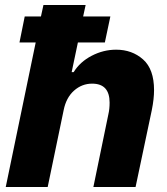

<svg xmlns="http://www.w3.org/2000/svg" viewBox="-20 -749 668 769"><path d="M123 -579H58L79 -683H144L154 -729H323L313 -683H422L400 -579H292L267 -460H275Q300 -501 347 -525.5Q394 -550 445 -550Q509 -550 553 -511Q597 -472 597 -388Q597 -353 588 -308L523 0H354L414 -291Q419 -312 419 -338Q419 -414 349 -414Q308 -414 276.5 -386Q245 -358 235 -308L171 0H3Z"/></svg>

Font: Mona Sans ExtraBold
Style: Italic
Weight: 800
Italic angle: -11.7°
Designer: Deni Anggara
Foundry: GitHub
Version: Version 2.000